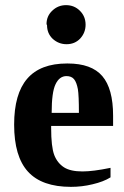

<svg xmlns="http://www.w3.org/2000/svg" viewBox="-20 -717 483 747"><path d="M241 -470H243Q336 -470 378 -421Q420 -372 420 -267V-227H179V-219Q179 -146 191 -114Q203 -83 229 -66Q254 -50 301 -50Q342 -50 410 -64V-27Q383 -10 340 0Q299 10 256 10Q143 10 89 -49Q35 -108 35 -232Q35 -352 86 -411Q137 -470 241 -470ZM238 -421H239Q211 -421 196 -389Q181 -358 181 -278H287Q287 -346 283 -370Q278 -397 268 -409Q258 -421 238 -421ZM163 -619 161 -623Q161 -655 184 -676Q206 -697 237 -697Q269 -697 291 -675Q313 -653 313 -621Q313 -590 292 -567Q271 -545 239 -545Q208 -545 185 -566Q163 -587 163 -619Z"/></svg>

Font: Libra Serif Modern
Style: Bold
Weight: 700
Designer: Stefan Peev, Context Ltd
Foundry: Ascender Corporation
Version: Version 1.000